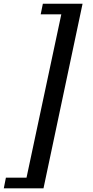

<svg xmlns="http://www.w3.org/2000/svg" viewBox="-80 -772 499 1032"><path d="M-48.3 183.1H62.5L249.5 -694.8H138.7L150.4 -752H363.8L153.8 240.2H-59.6Z"/></svg>

Font: Pattaya
Style: Regular
Weight: 400
Designer: Pablo Impallari / Thai characters Designed by Thanarat Vachiruckul and Suppakit Chalermlarp
Foundry: Pablo Impallari
Version: Version 2.001